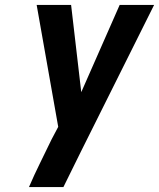

<svg xmlns="http://www.w3.org/2000/svg" viewBox="-20 -755 642 775"><path d="M236 0H97Q118 -49 141.5 -96.5Q165 -144 188 -192L215 -243L128 -735H267L308 -383L463 -735H602L306 -142Z"/></svg>

Font: Iosevka Aile Extrabold
Style: Italic
Weight: 800
Italic angle: -9°
Designer: Belleve Invis
Foundry: Belleve Invis
Version: Version 31.1.0; ttfautohint (v1.8.4)